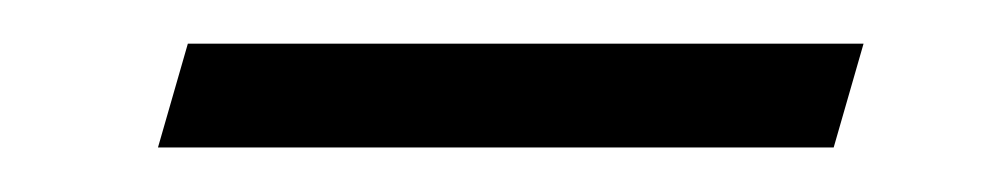

<svg xmlns="http://www.w3.org/2000/svg" viewBox="-20 -270 459 88"><path d="M52.4 -202.4 66.1 -250H375.8L362.1 -202.4Z"/></svg>

Font: Playfair 144pt
Style: Bold Italic
Weight: 700
Italic angle: -15.6°
Designer: Claus Eggers Sørensen
Foundry: Claus Eggers Sørensen
Version: Version 2.203